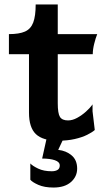

<svg xmlns="http://www.w3.org/2000/svg" viewBox="-20 -621 466 861"><path d="M241 10Q172 10 141 -19.5Q110 -49 110 -116V-378H20V-468Q66 -468 92 -479.5Q118 -491 129 -520Q140 -549 140 -601H239V-468H416Q409 -451 402.5 -425Q396 -399 396 -378H239V-158Q239 -112 249 -96.5Q259 -81 285 -81Q305 -81 326 -92.5Q347 -104 365.5 -120.5Q384 -137 395 -153V-122L405 -38Q394 -28 371 -16.5Q348 -5 315 2.5Q282 10 241 10ZM220 220Q179 220 152 208Q125 196 116 185V112Q126 123 151 135Q176 147 212 147Q228 147 238 141Q248 135 248 121Q248 105 226 97.5Q204 90 169 90L189 0H265L241 51Q277 55 301.5 76Q326 97 326 135Q326 171 298 195.5Q270 220 220 220Z"/></svg>

Font: Red Rose SemiBold
Style: Regular
Weight: 600
Designer: Jaikishan Patel
Version: Version 2.000